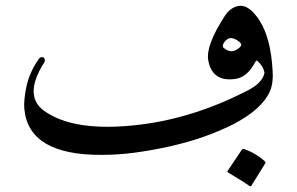

<svg xmlns="http://www.w3.org/2000/svg" viewBox="-20 -526 1023 662"><path d="M796 -504Q836 -516 875 -455Q914 -394 920 -281Q923 -241 911 -212Q884 -150 787 -99Q738 -74 682.5 -54.5Q627 -35 564 -21Q501 -7 443.5 0.5Q386 8 333 8Q80 10 64 -149Q61 -179 71 -227Q82 -278 114 -323Q118 -329 125 -329Q132 -329 134 -322Q136 -315 132 -310Q60 -196 132 -144Q236 -69 461 -96Q553 -107 645.5 -136Q738 -165 830 -212Q885 -239 892 -275Q887 -300 866 -317Q864 -319 860 -312Q833 -260 792 -254Q712 -242 698 -318Q689 -369 755 -471Q772 -497 796 -504ZM807 -363Q817 -372 806 -381Q770 -411 750 -375Q746 -366 751 -361Q779 -337 807 -363ZM814 -10Q816 -13 822 -12Q862 2 893 30Q897 34 894 38L847 114Q844 119 837 113Q833 110 816 99Q799 88 767 69Q762 66 765 63Z"/></svg>

Font: Amiri
Style: Regular
Weight: 400
Designer: Khaled Hosny
Version: Version 0.114